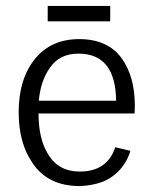

<svg xmlns="http://www.w3.org/2000/svg" viewBox="-20 -617 516 648"><path d="M141 -545V-597H352V-545ZM372 -277Q370 -436 245 -436Q181 -436 149 -389Q117 -345 111 -277ZM391 -420Q435 -358 435 -261Q435 -242 434 -234H110Q110 -149 142 -97Q177 -38 249 -38Q342 -38 369 -120L420 -108Q409 -70 382.5 -42Q356 -14 322 -2Q291 9 251 11H249Q143 11 91 -65Q43 -133 43 -238Q43 -350 97.5 -417.5Q152 -485 247 -485Q344 -485 391 -420Z"/></svg>

Font: Pavanam
Style: Regular
Weight: 400
Designer: Tharique Azeez
Foundry: Tharique Azeez
Version: Version 1.86; ttfautohint (v1.3) -l 8 -r 50 -G 200 -x 14 -D 